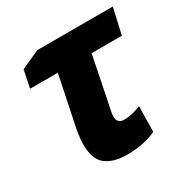

<svg xmlns="http://www.w3.org/2000/svg" viewBox="-133 -665 772 792"><g transform="rotate(-30 253.0 -269.5)"><path d="M251 10Q334 10 392 -18L394 -139Q349 -121 315 -121Q281 -121 281 -154Q281 -161 282.5 -170Q284 -179 286 -188L334 -426H478L506 -549H146L58 -509L41 -426H173L123 -184Q116 -144 116 -117Q116 -45 152.5 -17.5Q189 10 251 10Z"/></g></svg>

Font: Noto Sans Display Extra
Style: Italic
Weight: 800
Italic angle: -12°
Designer: Monotype Design Team
Foundry: Monotype Imaging Inc.
Version: Version 1.900